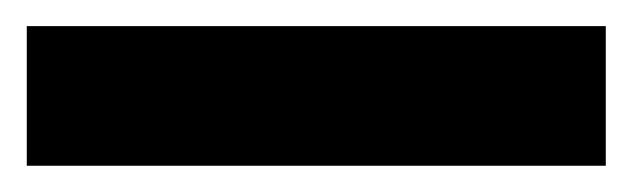

<svg xmlns="http://www.w3.org/2000/svg" viewBox="-20 -20 485 147"><path d="M443.8 0V106.9H0.5V0Z"/></svg>

Font: Vazirmatn RD
Style: Bold
Weight: 700
Designer: Saber Rastikerdar
Foundry: Saber Rastikerdar
Version: Version 32.102